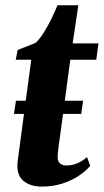

<svg xmlns="http://www.w3.org/2000/svg" viewBox="-20 -697 394 728"><path d="M33 -265 40.5 -315H295L288 -265ZM208.5 -186.5Q205.5 -166.5 203.2 -150.2Q201 -134 199.8 -122Q198.5 -110 198.5 -101Q198.5 -85 207.8 -77.2Q217 -69.5 231.5 -69.5Q253 -69.5 273 -77.8Q293 -86 310 -101.5L322 -68Q305 -48 278 -30Q251 -12 215.8 -0.8Q180.5 10.5 137.5 10.5Q97.5 10.5 71 -9.5Q44.5 -29.5 46 -73Q46 -77 46.8 -84.2Q47.5 -91.5 49.5 -104.5Q51.5 -117.5 54 -137.8Q56.5 -158 60.5 -187.5L98.5 -470.5H39.5L47 -507.5L115 -534.5Q130 -548 145.5 -572.8Q161 -597.5 174.8 -625.5Q188.5 -653.5 198 -677H277L255.5 -532.5H353.5L345 -470.5H246.5Z"/></svg>

Font: Merriweather 72pt ExtraBold
Style: Italic
Weight: 800
Italic angle: -7.8°
Version: Version 2.101